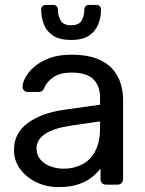

<svg xmlns="http://www.w3.org/2000/svg" viewBox="-20 -753 592 783"><path d="M219 10Q169 10 128 -10Q87 -30 62 -64Q37 -98 37 -141Q37 -210 93 -251Q149 -292 239 -305L388 -326V-355Q388 -403 360.5 -430Q333 -457 271 -457Q227 -457 199 -439Q171 -421 160 -393Q154 -378 139 -378H94Q83 -378 77.5 -384.5Q72 -391 72 -400Q72 -415 83.5 -437Q95 -459 119 -480Q143 -501 180.5 -515.5Q218 -530 272 -530Q332 -530 373 -514.5Q414 -499 437.5 -473Q461 -447 471.5 -414Q482 -381 482 -347V-23Q482 -13 475.5 -6.5Q469 0 459 0H413Q402 0 396 -6.5Q390 -13 390 -23V-66Q377 -48 355 -30.5Q333 -13 300 -1.5Q267 10 219 10ZM240 -65Q281 -65 315 -82.5Q349 -100 368.5 -137Q388 -174 388 -230V-258L272 -241Q201 -231 165 -207.5Q129 -184 129 -148Q129 -120 145.5 -101.5Q162 -83 187.5 -74Q213 -65 240 -65ZM270 -590Q224 -590 197 -607.5Q170 -625 159 -653.5Q148 -682 148 -714Q148 -722 153 -727.5Q158 -733 167 -733H197Q206 -733 211 -727.5Q216 -722 216 -714Q216 -690 227 -670Q238 -650 270 -650Q303 -650 313.5 -670Q324 -690 324 -714Q324 -722 329 -727.5Q334 -733 343 -733H373Q382 -733 387 -727.5Q392 -722 392 -714Q392 -682 380.5 -653.5Q369 -625 342.5 -607.5Q316 -590 270 -590Z"/></svg>

Font: Rubik Light
Style: Regular
Weight: 400
Version: Version 2.101